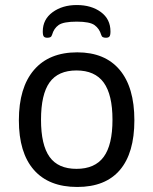

<svg xmlns="http://www.w3.org/2000/svg" viewBox="-20 -737 609 763"><path d="M55 -259Q55 -389 115 -459Q175 -529 287 -529Q397 -529 455.5 -459.5Q514 -390 514 -259Q514 -129 456.5 -61.5Q399 6 287 6Q174 6 114.5 -62Q55 -130 55 -259ZM427 -261Q427 -361 392 -409Q357 -457 284 -457Q211 -457 177 -409.5Q143 -362 143 -261Q143 -161 177 -113.5Q211 -66 284 -66Q357 -66 392 -113.5Q427 -161 427 -261ZM419 -612Q419 -597 415 -592Q411 -587 401 -587Q393 -587 388.5 -589.5Q384 -592 382 -599Q375 -623 356 -637Q337 -651 285 -651Q232 -651 213 -637.5Q194 -624 187 -599Q185 -592 180.5 -589.5Q176 -587 168 -587Q158 -587 154 -592Q150 -597 150 -612Q150 -660 189 -688.5Q228 -717 285 -717Q343 -717 381 -689Q419 -661 419 -612Z"/></svg>

Font: Asap-Regular
Style: Regular
Weight: 400
Designer: Pablo Cosgaya
Foundry: Omnibus-Type
Version: Version 2.000; ttfautohint (v1.8)